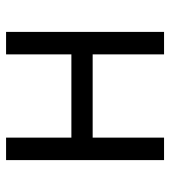

<svg xmlns="http://www.w3.org/2000/svg" viewBox="16 -576 560 632"><g transform="rotate(-90 296.0 -260.0)"><path d="M85 0H159V-235H433V0H507V-520H433V-305H159V-520H85Z"/></g></svg>

Font: Fixel Variable
Style: Regular
Weight: 100
Width: 3
Designer: AlfaBravo + MacPaw
Foundry: Kyrylo Tkachov, Marchela Mozhyna, Serhii Makarenko, Maria Weinstein, Zakhar Kryvoshyya
Version: Version 1.211